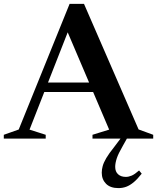

<svg xmlns="http://www.w3.org/2000/svg" viewBox="-30 -711 806 985"><path d="M170 -239V-287.5H512V-239ZM681 -47 756 -19.5V0H444.5V-19.5L530 -46L305 -574L330 -577.5L121.5 -46L204.5 -19.5V0H-10.5V-19.5L66 -46.5L327 -691H401ZM600 37.5Q577 77 569 101.5Q561 126 561 145Q561 169.5 575.8 183Q590.5 196.5 615.5 196.5Q630 196.5 645.8 189.8Q661.5 183 683.5 163.5L697 180Q675 208 655.8 224Q636.5 240 617.8 247Q599 254 577.5 254Q536 254 514 231.8Q492 209.5 492 175Q492 158.5 496.8 141Q501.5 123.5 515.2 100Q529 76.5 555.5 43.5L610.5 -29.5H637.5Z"/></svg>

Font: Newsreader 36pt SemiBold
Style: Regular
Weight: 600
Designer: Hugues Gentile
Foundry: Production Type
Version: Version 1.003